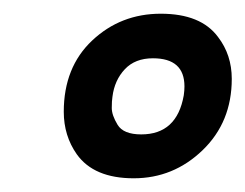

<svg xmlns="http://www.w3.org/2000/svg" viewBox="-20 -703 358 280"><path d="M92 -478Q73 -505 73 -540Q73 -605 114.5 -644Q156 -683 214.5 -683Q273 -683 298 -649Q318 -623 318 -588Q318 -525 275.5 -484Q233 -443 175 -443Q117 -443 92 -478ZM249 -577Q249 -618 203 -618Q177 -618 162 -602Q147 -586 144 -562Q143 -556 143 -545.5Q143 -535 151.5 -521Q160 -507 186 -507Q238 -507 248 -564Q249 -571 249 -577Z"/></svg>

Font: Rambla
Style: Bold Italic
Weight: 700
Italic angle: -12°
Designer: Martin Sommaruga
Foundry: Martin Sommaruga
Version: Version 1.001